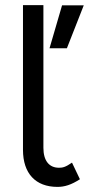

<svg xmlns="http://www.w3.org/2000/svg" viewBox="-20 -720 348 752"><path d="M205 12C233 12 259 4 293 -18L262 -83C236 -65 225 -63 211 -63C172 -63 150 -91 150 -141V-700H70V-133C70 -41 119 12 205 12ZM174 -531H242L308 -699H223Z"/></svg>

Font: HB Figtree Prototype
Style: Regular
Weight: 400
Designer: Alfredo Marco Pradil
Foundry: Hanken Design Co.®
Version: Version 1.002;Glyphs 3.2 (3228)